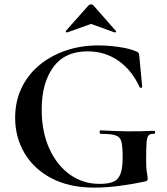

<svg xmlns="http://www.w3.org/2000/svg" viewBox="-20 -843 759 875"><path d="M409 12Q296 12 215 -30.5Q134 -73 91.5 -145.5Q49 -218 49 -306Q49 -380 77.5 -440.5Q106 -501 157.5 -544.5Q209 -588 278 -612Q347 -636 428 -636Q473 -636 521.5 -629Q570 -622 600 -609Q609 -606 611.5 -601.5Q614 -597 615 -586L628 -447Q628 -444 623 -443Q618 -442 616 -446Q582 -522 520.5 -565.5Q459 -609 379 -609Q275 -609 222.5 -536.5Q170 -464 170 -344Q170 -243 204.5 -166.5Q239 -90 298.5 -47.5Q358 -5 434 -5Q472 -5 495 -14Q518 -23 528.5 -49Q539 -75 539 -126Q539 -174 533.5 -196.5Q528 -219 507 -226Q486 -233 440 -233Q434 -233 434 -241Q434 -249 439 -249Q508 -245 564 -244.5Q620 -244 682 -247Q687 -247 687 -240Q687 -233 682 -233Q665 -234 657.5 -226.5Q650 -219 648 -194Q646 -169 646 -116Q646 -83 648 -67Q650 -51 651.5 -43.5Q653 -36 653 -28Q653 -22 650.5 -20Q648 -18 641 -16Q586 -4 525.5 4Q465 12 409 12ZM280 -702 383 -818Q388 -823 395 -823Q402 -823 406 -818L508 -702Q511 -701 508 -697.5Q505 -694 503 -695L395 -734L286 -695Q285 -694 281.5 -697.5Q278 -701 280 -702Z"/></svg>

Font: Cormorant Light
Style: Bold
Weight: 700
Version: Version 4.000